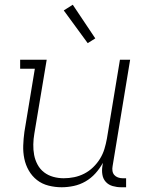

<svg xmlns="http://www.w3.org/2000/svg" viewBox="-20 -782 640 810"><path d="M240 8Q212 8 184.5 1Q157 -6 136 -22.5Q115 -39 101.5 -62.5Q88 -86 82.5 -113Q77 -140 78 -168.5Q79 -197 83 -226L127 -492H65V-530H177L125 -219Q121 -196 120.5 -173Q120 -150 124 -128.5Q128 -107 138.5 -87.5Q149 -68 166 -55Q183 -42 204.5 -36Q226 -30 249 -30Q271 -30 293 -34.5Q315 -39 335.5 -49.5Q356 -60 373 -76.5Q390 -93 402 -112.5Q414 -132 420.5 -153.5Q427 -175 431 -197L486 -530H529L455 -81Q453 -71 454.5 -61Q456 -51 462 -44Q468 -37 477.5 -33.5Q487 -30 497 -30H512V8H491Q473 8 455.5 3Q438 -2 426.5 -14.5Q415 -27 412 -45Q409 -63 412 -81L414 -95Q401 -71 382.5 -50.5Q364 -30 340.5 -16.5Q317 -3 291 2.5Q265 8 240 8ZM350 -600 249 -738 287 -762 382 -620Z"/></svg>

Font: Iosevka Slab XLtEx
Style: Italic
Weight: 200
Width: 7
Italic angle: -9°
Monospace: yes
Designer: Belleve Invis
Foundry: Belleve Invis
Version: Version 11.1.0; ttfautohint (v1.8.3)